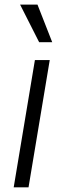

<svg xmlns="http://www.w3.org/2000/svg" viewBox="-20 -803 272 823"><path d="M38.7 0 129.6 -545.5H193.2L102.3 0ZM147.7 -622.2 66.1 -783.4H140.6L203.8 -622.2Z"/></svg>

Font: Inter Light  BETA
Style: Italic
Weight: 300
Italic angle: 9.39999°
Designer: Rasmus Andersson
Foundry: rsms
Version: Version 3.011;git-f93a4a705